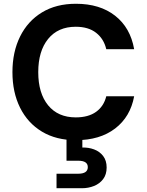

<svg xmlns="http://www.w3.org/2000/svg" viewBox="-20 -732 778 1019"><path d="M383 12Q278 12 202.5 -33.5Q127 -79 86.5 -160.5Q46 -242 46 -349Q46 -456 86.5 -538Q127 -620 202.5 -666Q278 -712 383 -712Q510 -712 591 -648.5Q672 -585 692 -471H544Q531 -526 490 -558Q449 -590 382 -590Q288 -590 235.5 -525.5Q183 -461 183 -349Q183 -237 235.5 -173Q288 -109 382 -109Q449 -109 490 -138.5Q531 -168 544 -221H692Q672 -112 591 -50Q510 12 383 12ZM280 267V190H395Q446 190 446 155Q446 121 395 121H333V-4H417V51Q450 50 479.5 61Q509 72 527.5 96Q546 120 546 157Q546 194 527.5 218.5Q509 243 479 255Q449 267 415 267Z"/></svg>

Font: DM Sans
Style: Bold
Weight: 700
Designer: Colophon Foundry, Jonny Pinhorn
Foundry: Colophon Foundry
Version: Version 4.004; ttfautohint (v1.8.4.7-5d5b)